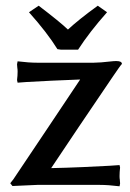

<svg xmlns="http://www.w3.org/2000/svg" viewBox="-20 -651 456 676"><path d="M194.8 -476.1 182.1 -478Q146.5 -535.6 82 -607.9L116.2 -630.9Q192.4 -572.8 219.2 -546.9Q256.8 -582 324.2 -630.9L356.9 -607.9Q294.9 -538.1 254.9 -476.1ZM310.1 -430.2Q331.1 -430.2 374 -435.1Q379.9 -436 390.1 -436Q409.2 -436 409.2 -425.8Q403.3 -419.9 377 -380.9Q245.6 -187.5 160.2 -59.1Q210.9 -60.1 271 -62.7Q331.1 -65.4 366.2 -67.4L400.9 -69.8L402.8 -61Q400.9 -45.4 400.9 -30.8Q400.9 -22.9 401.9 -18.1Q401.9 -16.6 402.3 -12Q402.8 -7.3 402.8 -4.9L400.9 4.9Q360.8 0 332 0H110.8L23.9 3.9L16.1 -5.9Q25.9 -16.6 40 -39.1Q76.2 -93.8 151.4 -205.3Q226.6 -316.9 262.2 -371.1Q216.8 -369.6 161.9 -366.9Q106.9 -364.3 74.2 -362.3L42 -359.9L40 -369.1Q42 -384.8 42 -398.9Q42 -407.2 41 -412.1Q41 -413.6 40.5 -418Q40 -422.4 40 -424.8L42 -435.1Q82 -430.2 110.8 -430.2Z"/></svg>

Font: Linear Smooth
Style: Bold
Weight: 700
Designer: Philipp H. Poll, Flanker
Foundry: Philipp H. Poll, reworked by Flanker
Version: Version 1.061 | FøM Fix